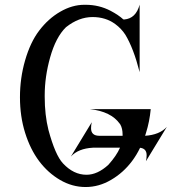

<svg xmlns="http://www.w3.org/2000/svg" viewBox="-20 -770 718 803"><path d="M85 -517.6Q106.9 -593.3 143.6 -641.6Q181.6 -691.9 231.4 -720.7Q281.7 -750 333 -750H337.9Q394.5 -750 442.9 -724.6Q476.1 -707 495.6 -689L499.5 -688.5Q548.3 -692.4 564 -750.5V-468.3Q538.6 -567.9 504.4 -624.5Q487.8 -650.4 461.9 -669.4Q421.9 -698.7 367.2 -698.7Q309.6 -698.7 255.9 -656.2Q213.4 -614.7 189.5 -529.3Q167 -448.7 167 -371.6V-365.2Q167 -289.1 182.6 -226.6Q210.9 -121.6 243.2 -86.9Q287.6 -39.1 341.8 -39.1Q387.7 -39.1 433.1 -80.6Q467.3 -118.7 481.9 -152.3H476.6H372.6H368.7Q307.1 -148.9 276.4 -115.2L363.8 -258.8Q360.8 -246.6 360.8 -233.9Q360.8 -202.1 395.5 -202.1H397.9H399.9H476.6H492.7Q492.7 -204.6 492.7 -207Q492.7 -232.4 483.4 -249L481 -252.4Q444.3 -303.7 356.4 -313.5H610.4Q605.5 -261.7 590.8 -214.8L586.9 -202.1Q647.5 -206.1 677.7 -239.3L590.3 -95.7Q593.3 -107.9 593.3 -120.6Q593.3 -148.9 565.9 -151.9Q551.3 -121.6 532.2 -96.2Q495.6 -47.4 444.3 -17.6Q393.6 12.2 337.9 12.2Q282.2 12.2 231.4 -17.3Q180.7 -46.9 143.6 -96.2Q106.4 -146 85 -214.6Q63.5 -283.2 63.5 -363.3Q63.5 -443.4 85 -517.6Z"/></svg>

Font: Modern Antiqua
Style: Regular
Weight: 500
Version: Version 1.0